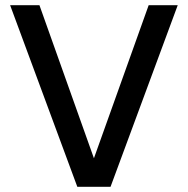

<svg xmlns="http://www.w3.org/2000/svg" viewBox="-20 -720 724 740"><path d="M278 0 19 -700H132L342 -110L553 -700H665L406 0Z"/></svg>

Font: DeepMind Sans Medium
Style: Regular
Weight: 500
Designer: Jonny Pinhorn / Modifications: Colophon Foundry
Foundry: Colophon Foundry
Version: Version 1.002; ttfautohint (v1.8.2)